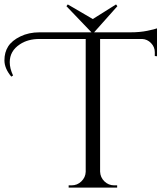

<svg xmlns="http://www.w3.org/2000/svg" viewBox="-110 -847 748 867"><path d="M314 -700H304L190 -819L196 -827L309 -761L414 -827L420 -819ZM-59 -501Q-90 -538 -90 -574.5Q-90 -611 -73 -637.5Q-56 -664 -18 -682.5Q20 -701 68 -701H478Q522 -701 555.5 -708Q589 -715 599 -719V-593L589 -594V-611Q589 -635 572 -652.5Q555 -670 532 -671H342V-72Q343 -46 361.5 -28Q380 -10 406 -10H419V0H200V-10H213Q239 -10 257.5 -28Q276 -46 277 -71V-671H68Q16 -671 -20 -647Q-66 -617 -66 -566Q-66 -538 -51 -506Z"/></svg>

Font: Cinzel Decorative
Style: Regular
Weight: 400
Designer: Natanael Gama
Version: Version 1.001;PS 001.001;hotconv 1.0.56;makeotf.lib2.0.21325